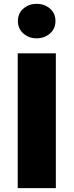

<svg xmlns="http://www.w3.org/2000/svg" viewBox="-20 -977 382 997"><path d="M72 -700V0H270V-700ZM73 -868Q73 -828 101.5 -803Q130 -778 170 -778Q211 -778 239.5 -803Q268 -828 268 -868Q268 -908 239.5 -932.5Q211 -957 170 -957Q130 -957 101.5 -932.5Q73 -908 73 -868Z"/></svg>

Font: Jost ExtraBold
Style: Regular
Weight: 800
Version: Version 3.710